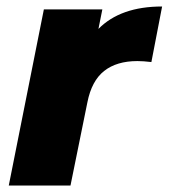

<svg xmlns="http://www.w3.org/2000/svg" viewBox="-20 -571 519 591"><path d="M479 -551 446 -380Q421 -383 403 -383Q339 -383 300.5 -352.5Q262 -322 249 -256L197 0H7L115 -542H295L283 -482Q351 -551 479 -551Z"/></svg>

Font: Montserrat Alternates ExtraBold
Style: Italic
Weight: 800
Italic angle: -11.3°
Designer: Julieta Ulanovsky
Foundry: Julieta Ulanovsky
Version: Version 7.200